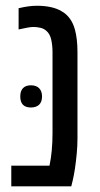

<svg xmlns="http://www.w3.org/2000/svg" viewBox="-20 -660 353 680"><path d="M20 0V-73.2H155.3Q160.6 -98.1 163.3 -127Q166 -155.8 166 -188.5V-475.1Q166 -499 161.4 -519.8Q156.7 -540.5 143.6 -551.3Q134.8 -559.1 122.1 -561.8Q109.4 -564.5 98.6 -564.5Q89.8 -564.5 76.4 -562Q63 -559.6 45.9 -555.7V-630.9Q66.4 -635.7 82 -637.7Q97.7 -639.6 111.8 -639.6Q137.2 -639.6 159.7 -634.8Q182.1 -629.9 197.3 -620.6Q214.8 -611.3 227.3 -594.2Q239.7 -577.1 245.6 -554.2Q249.5 -540 252 -519.8Q254.4 -499.5 254.4 -475.1V-169.4Q254.4 -143.1 251.7 -115Q249 -86.9 245.4 -62.5Q241.7 -38.1 237.8 -22L232.4 0ZM89.4 -279.3Q51.8 -279.3 51.8 -318.4Q51.8 -337.9 61.5 -347.9Q71.3 -357.9 89.4 -357.9Q108.4 -357.9 118.7 -347.4Q128.9 -336.9 128.9 -318.4Q128.9 -299.3 118.7 -289.3Q108.4 -279.3 89.4 -279.3Z"/></svg>

Font: Open Sans Condensed Medium
Style: Regular
Weight: 500
Width: 3
Designer: Monotype Design Team
Foundry: Monotype Imaging Inc.
Version: Version 3.000